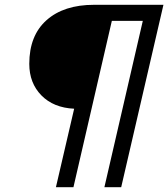

<svg xmlns="http://www.w3.org/2000/svg" viewBox="-20 -680 701 800"><path d="M213 100 289 -227Q203 -231 152.5 -282.5Q102 -334 102 -414Q102 -532 174 -596Q246 -660 372 -660H661L485 100H415L575 -593H446L286 100Z"/></svg>

Font: Elaine Sans
Style: Italic
Weight: 400
Italic angle: -13°
Designer: Wei Huang
Foundry: Wei Huang
Version: Version 2.001;December 24, 2019;FontCreator 12.0.0.2547 64-b